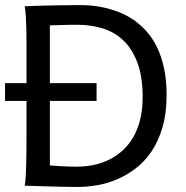

<svg xmlns="http://www.w3.org/2000/svg" viewBox="-20 -738 741 763"><path d="M85.4 -407.7V-558.1Q85.4 -592.3 84.7 -621.8Q84 -651.4 82.5 -674.8Q81.1 -698.2 78.1 -712.9Q88.4 -713.4 104.2 -714.1Q120.1 -714.8 139.4 -715.3Q158.7 -715.8 179.9 -716.3Q201.2 -716.8 222.4 -717Q243.7 -717.3 263.7 -717.5Q283.7 -717.8 300.3 -717.8Q319.8 -717.8 345 -715.6Q370.1 -713.4 397.7 -707Q425.3 -700.7 454.3 -689.2Q483.4 -677.7 510.5 -659.2Q537.6 -640.6 561.5 -614.3Q585.4 -587.9 603.3 -551.8Q621.1 -515.6 631.6 -468.5Q642.1 -421.4 642.1 -361.3Q642.1 -288.6 626 -233.2Q609.9 -177.7 582.8 -137.2Q555.7 -96.7 520 -69.3Q484.4 -42 445.3 -25.4Q406.2 -8.8 366.2 -2Q326.2 4.9 290.5 4.9Q278.8 4.9 263.4 4.6Q248 4.4 231 4.2Q213.9 3.9 195.8 3.4Q177.7 2.9 160.6 2.4Q120.6 1.5 78.1 0Q81.1 -14.6 82.3 -37.6Q83.5 -60.5 84.2 -89.4Q85 -118.2 85.2 -152.1Q85.4 -186 85.4 -222.2V-336.9H0V-407.7ZM178.2 -407.7H363.8V-336.9H178.2V-80.6Q195.3 -79.1 222.9 -77.4Q250.5 -75.7 285.6 -75.7Q318.4 -75.7 350.3 -82Q382.3 -88.4 411.4 -102.3Q440.4 -116.2 465.3 -138.2Q490.2 -160.2 508.3 -190.7Q526.4 -221.2 536.6 -261.2Q546.9 -301.3 546.9 -351.6Q546.9 -433.6 526.1 -488.8Q505.4 -543.9 470.2 -577.4Q435.1 -610.8 387.9 -625.2Q340.8 -639.6 288.1 -639.6Q275.9 -639.6 260.7 -639.4Q245.6 -639.2 230.2 -638.7Q214.8 -638.2 201.2 -637.9Q187.5 -637.7 178.2 -637.2Z"/></svg>

Font: Andika Afr
Style: Regular
Weight: 400
Designer: Victor Gaultney, Annie Olsen, Julie Remington, Don Collingsworth, Eric Hays, Becca Hirsbrunner
Foundry: SIL International
Version: Version 5.000